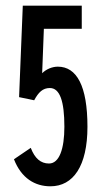

<svg xmlns="http://www.w3.org/2000/svg" viewBox="-20 -643 353 674"><path d="M157 11C237 11 287 -60 287 -198C287 -342 249 -409 183 -409C163 -409 142 -400 128 -386L134 -542H267V-623H60L47 -302L100 -291C115 -319 130 -334 155 -334C190 -334 206 -288 206 -198C206 -120 188 -69 152 -69C123 -69 102 -87 88 -124L29 -84C55 -17 103 11 157 11Z"/></svg>

Font: Inconsolata ExtraCondensed
Style: Bold
Weight: 700
Width: 2
Monospace: yes
Designer: Raph Levien, Cyreal, Brenton Simpson
Foundry: Raph Levien, Cyreal, Google
Version: Version 3.100